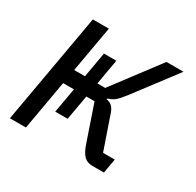

<svg xmlns="http://www.w3.org/2000/svg" viewBox="-125 -690 849 831"><g transform="rotate(30 300.0 -275.0)"><path d="M141 -247 97.5 0H17.5L114.5 -550H194.5L154 -320H208L230 -446H292L270 -320H309L482.5 -550H567.5L410 -342Q387.5 -313 373.8 -301.8Q360 -290.5 341 -285.5L338 -281Q357.5 -278 369 -265.8Q380.5 -253.5 388.5 -225.5L441.5 -72H500L487.5 0H429.5Q403.5 0 387.2 -16Q371 -32 358.5 -70L298 -247H257L235 -123H173L195 -247Z"/></g></svg>

Font: JuliaMono Light
Style: Italic
Weight: 300
Italic angle: -9°
Monospace: yes
Designer: cormullion
Foundry: corm
Version: Version 0.054; ttfautohint (v1.8.4)